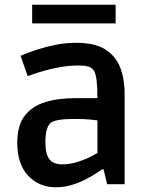

<svg xmlns="http://www.w3.org/2000/svg" viewBox="-20 -779 633 812"><path d="M216 13Q145 13 99 -36Q53 -85 53 -175Q53 -247 83.5 -288Q114 -329 169.5 -346.5Q225 -364 300 -364H392Q392 -411 388.5 -439.5Q385 -468 376 -482Q368 -493 353.5 -497.5Q339 -502 312 -502Q275 -502 237 -495.5Q199 -489 167.5 -480Q136 -471 116.5 -464Q97 -457 97 -457L67 -543Q67 -543 86.5 -551Q106 -559 139.5 -570Q173 -581 215.5 -589.5Q258 -598 304 -598Q379 -598 423.5 -571Q468 -544 487.5 -495.5Q507 -447 507 -382V0H433L418 -63H412Q406 -59 388 -47Q370 -35 343.5 -21Q317 -7 284 3Q251 13 216 13ZM244 -84Q276 -84 307.5 -94Q339 -104 361.5 -115.5Q384 -127 392 -132V-270Q385 -271 360 -273.5Q335 -276 294 -276Q214 -276 194 -259Q172 -240 172 -178Q172 -128 188.5 -106Q205 -84 244 -84ZM116 -680V-759H469V-680Z"/></svg>

Font: Ruda
Style: Bold
Weight: 700
Designer: Mariela Monsalve and Angelina Sanchez
Foundry: Mariela Monsalve and Angelina Sanchez
Version: Version 2.000